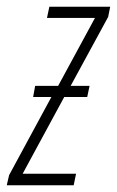

<svg xmlns="http://www.w3.org/2000/svg" viewBox="-54 -548 346 568"><path d="M-34 0H164L171 -34H13L136 -261H204L211 -294H155L266 -498L272 -528H92L85 -495H227L118 -294H50L44 -261H98L-27 -30Z"/></svg>

Font: Noto Sans ExtraCondensed ExtraLight
Style: Italic
Weight: 200
Width: 2
Italic angle: -12°
Designer: Monotype Design Team
Foundry: Monotype Imaging Inc.
Version: Version 2.013